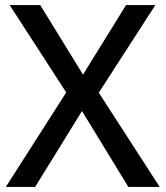

<svg xmlns="http://www.w3.org/2000/svg" viewBox="-20 -734 650 754"><path d="M607 0 368 -370 590 -714H475L306 -441L138 -714H18L240 -371L3 0H118L302 -298L484 0Z"/></svg>

Font: Noto Sans Bamum Medium
Style: Regular
Weight: 500
Designer: Monotype Design Team
Foundry: Monotype Imaging Inc.
Version: Version 2.002